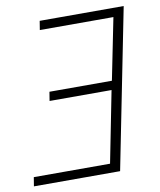

<svg xmlns="http://www.w3.org/2000/svg" viewBox="-84 -720 649 781"><g transform="rotate(-10 241.0 -329.5)"><path d="M-7 0 -1 -37H314L372 -331H116L122 -368H380L431 -622H127L133 -659H480L349 0Z"/></g></svg>

Font: Source Sans 3 ExtraLight Light
Style: Italic
Weight: 300
Italic angle: -11°
Version: Version 3.052;hotconv 1.1.0;makeotfexe 2.6.0